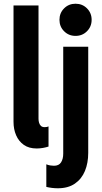

<svg xmlns="http://www.w3.org/2000/svg" viewBox="-20 -781 544 1020"><path d="M174.8 7.8Q133.8 7.8 106.7 -11.2Q79.6 -30.3 65.7 -62.3Q51.8 -94.2 51.8 -134.3V-752H184.6V-149.9Q184.6 -139.2 187.5 -129.2Q190.4 -119.1 197.3 -112.3Q204.1 -105.5 217.3 -105.5Q229.5 -105.5 237.8 -109.4V-2.4Q224.6 2 208 4.9Q191.4 7.8 174.8 7.8ZM287.1 219.2Q272 219.2 256.1 217.3Q240.2 215.3 226.1 211.9V91.8Q235.8 96.2 247.3 97.9Q258.8 99.6 266.6 99.6Q293 99.6 304.4 81.5Q315.9 63.5 315.9 35.2V-532.7H448.7V31.2Q448.7 85 431.2 127.4Q413.6 169.9 377.7 194.6Q341.8 219.2 287.1 219.2ZM381.3 -590.3Q345.2 -590.3 320.6 -615Q295.9 -639.6 295.9 -675.8Q295.9 -711.9 320.6 -736.6Q345.2 -761.2 381.3 -761.2Q417.5 -761.2 442.1 -736.6Q466.8 -711.9 466.8 -675.8Q466.8 -639.6 442.1 -615Q417.5 -590.3 381.3 -590.3Z"/></svg>

Font: Reddit Sans Condensed
Style: Bold
Weight: 700
Designer: Stephen Hutchings
Foundry: Reddit
Version: Version 1.014